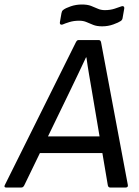

<svg xmlns="http://www.w3.org/2000/svg" viewBox="-48 -833 617 853"><path d="M-21 0Q-26 0 -27.5 -2.5Q-29 -5 -27 -10L289 -645Q294 -655 300 -655H391Q399 -655 401 -645L520 -11Q521 -6 518.5 -3Q516 0 511 0H441Q433 0 431 -10L360 -430Q354 -465 347.5 -503Q341 -541 336 -578H334Q317 -541 299.5 -505Q282 -469 264 -431L60 -10Q58 -6 55 -3Q52 0 47 0ZM114 -153 146 -227H413L423 -153ZM406 -716Q382 -716 366 -722.5Q350 -729 336 -735Q322 -741 304 -741Q280 -741 260.5 -735Q241 -729 230 -724Q224 -722 220.5 -725Q217 -728 218 -734L225 -774Q226 -779 227.5 -782.5Q229 -786 233 -789Q243 -797 266.5 -805Q290 -813 316 -813Q340 -813 356 -807Q372 -801 386 -794.5Q400 -788 418 -788Q442 -788 461.5 -794.5Q481 -801 492 -805Q498 -807 501.5 -804Q505 -801 504 -795L497 -755Q496 -745 489 -740Q479 -733 455.5 -724.5Q432 -716 406 -716Z"/></svg>

Font: Sofia Sans Hairline
Style: Italic
Weight: 1
Italic angle: -9°
Designer: Botio Nikoltchev, Ani Petrova
Foundry: lettersoup
Version: Version 4.102